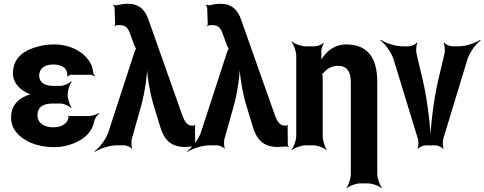

<svg xmlns="http://www.w3.org/2000/svg" viewBox="-20 -775 2583 1024"><path d="M263 -96C223 -96 180 -114 180 -160C180 -210 218 -223 263 -223H302C320 -223 349 -210 359 -199L362 -202C352 -213 341 -247 341 -269V-272C341 -293 352 -327 362 -338L359 -341C349 -330 320 -317 302 -317H263C223 -317 189 -332 189 -373C189 -380 190 -387 193 -394C203 -419 230 -431 263 -431C293 -431 326 -422 336 -395C339 -389 340 -372 339 -367L342 -366C344 -370 351 -376 357 -376H464C471 -376 480 -371 483 -368L486 -371C482 -375 477 -382 477 -388C475 -409 469 -427 459 -444C423 -503 350 -538 269 -538C239 -538 213 -535 188 -528C115 -511 49 -471 49 -384C49 -337 80 -304 116 -284C127 -277 146 -270 156 -269V-273C146 -274 127 -268 115 -262C71 -242 39 -207 39 -149C39 -124 45 -101 58 -82C98 -21 182 10 269 10C321 10 372 -6 412 -30C444 -50 473 -81 482 -126C485 -142 499 -162 509 -170L507 -173C497 -165 471 -156 454 -156H349C347 -156 347 -158 346 -159L343 -157C344 -156 346 -153 346 -151C340 -111 303 -96 263 -96Z M1004 -105C974 -105 962 -136 953 -158L772 -670C754 -723 722 -755 660 -755C640 -755 620 -751 603 -747C598 -746 589 -748 586 -750L584 -747C587 -745 591 -737 591 -732L594 -644C594 -642 591 -639 590 -638L593 -635C594 -636 596 -639 599 -640C607 -640 611 -641 619 -641C650 -641 663 -625 673 -597L696 -534C698 -530 705 -514 708 -514V-518C705 -518 699 -502 697 -497L557 -67C544 -30 508 15 484 32L486 35C510 18 565 0 604 0H643C655 0 678 10 683 18L685 16C680 7 680 -21 683 -34L733 -211C753 -282 766 -380 766 -437L763 -436C763 -380 778 -283 800 -212L834 -100C853 -36 886 9 968 9C986 8 1001 7 1014 6C1017 6 1022 8 1023 10L1026 7C1024 5 1021 1 1021 -2L1020 -102C1020 -104 1022 -106 1023 -107L1020 -109C1019 -108 1018 -106 1016 -106V-105Z M1498 -105C1468 -105 1456 -136 1447 -158L1266 -670C1248 -723 1216 -755 1154 -755C1134 -755 1114 -751 1097 -747C1092 -746 1083 -748 1080 -750L1078 -747C1081 -745 1085 -737 1085 -732L1088 -644C1088 -642 1085 -639 1084 -638L1087 -635C1088 -636 1090 -639 1093 -640C1101 -640 1105 -641 1113 -641C1144 -641 1157 -625 1167 -597L1190 -534C1192 -530 1199 -514 1202 -514V-518C1199 -518 1193 -502 1191 -497L1051 -67C1038 -30 1002 15 978 32L980 35C1004 18 1059 0 1098 0H1137C1149 0 1172 10 1177 18L1179 16C1174 7 1174 -21 1177 -34L1227 -211C1247 -282 1260 -380 1260 -437L1257 -436C1257 -380 1272 -283 1294 -212L1328 -100C1347 -36 1380 9 1462 9C1480 8 1495 7 1508 6C1511 6 1516 8 1517 10L1520 7C1518 5 1515 1 1515 -2L1514 -102C1514 -104 1516 -106 1517 -107L1514 -109C1513 -108 1512 -106 1510 -106V-105Z M1783 -424C1829 -424 1851 -394 1851 -338V153C1851 177 1838 214 1828 227L1830 229C1841 217 1877 203 1901 203H1942C1966 203 2003 217 2016 229L2018 227C2006 214 1992 177 1992 153V-338C1992 -463 1944 -538 1826 -538C1777 -538 1739 -515 1713 -484C1704 -473 1690 -456 1685 -445L1689 -443C1693 -454 1695 -474 1694 -489V-496C1692 -510 1700 -535 1707 -543L1704 -546C1697 -537 1673 -528 1658 -528H1610C1586 -528 1549 -542 1536 -554L1534 -552C1546 -539 1560 -502 1560 -478V-50C1560 -26 1546 11 1534 24L1536 26C1549 14 1586 0 1610 0H1651C1675 0 1710 14 1721 26L1723 24C1713 11 1701 -26 1701 -50V-362C1701 -366 1700 -383 1697 -385L1695 -382C1697 -380 1707 -387 1709 -390C1726 -410 1750 -424 1783 -424Z M2235 -347 2201 -491C2198 -506 2200 -536 2206 -545L2203 -548C2197 -538 2174 -528 2161 -528H2126C2088 -528 2034 -546 2011 -563L2009 -559C2032 -543 2066 -498 2078 -462L2209 -34C2213 -21 2212 7 2207 16L2210 18C2216 10 2238 0 2250 0H2303C2315 0 2337 10 2343 18L2346 16C2341 7 2340 -21 2344 -34L2474 -462C2486 -498 2520 -543 2543 -559L2541 -563C2518 -546 2464 -528 2426 -528H2392C2379 -528 2355 -538 2349 -548L2346 -545C2352 -536 2354 -506 2351 -491L2317 -347C2291 -235 2274 -85 2274 3H2278C2278 -85 2261 -235 2235 -347Z"/></svg>

Font: Asimov
Style: EdgeNar
Weight: 500
Designer: Google
Version: Version 2.000980: 2014